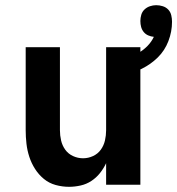

<svg xmlns="http://www.w3.org/2000/svg" viewBox="-20 -712 683 740"><path d="M246 8Q220 8 194.5 1Q169 -6 149 -22.5Q129 -39 115 -61Q101 -83 93 -107.5Q85 -132 82 -158Q79 -184 79 -210V-530H211V-210Q211 -190 215.5 -170.5Q220 -151 231.5 -135Q243 -119 261.5 -110.5Q280 -102 300 -102Q320 -102 338.5 -110.5Q357 -119 368.5 -135Q380 -151 384.5 -170.5Q389 -190 389 -210V-530H521V0H389V-83Q379 -62 365 -44.5Q351 -27 332 -14.5Q313 -2 290.5 3Q268 8 246 8ZM455 -420 437 -479Q457 -484 477 -491Q497 -498 515.5 -509Q534 -520 549 -535.5Q564 -551 573 -570Q562 -571 551.5 -575.5Q541 -580 534 -588.5Q527 -597 524 -608Q521 -619 521 -631Q521 -643 524.5 -655Q528 -667 537 -675.5Q546 -684 558 -688Q570 -692 582 -692Q595 -692 607.5 -688Q620 -684 628.5 -675Q637 -666 640 -653.5Q643 -641 643 -628Q643 -590 629 -553.5Q615 -517 588 -490.5Q561 -464 526.5 -447Q492 -430 455 -420Z"/></svg>

Font: Iosevka Curly XBdEx
Style: Regular
Weight: 800
Width: 7
Monospace: yes
Designer: Belleve Invis
Foundry: Belleve Invis
Version: Version 11.1.0; ttfautohint (v1.8.3)